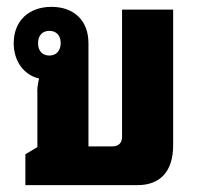

<svg xmlns="http://www.w3.org/2000/svg" viewBox="-20 -540 581 560"><path d="M54 0H381C448 0 485 -41 485 -116V-512H336V-141C336 -123 326 -113 307 -113H238V-414C238 -480 196 -520 130 -520C64 -520 20 -479 20 -414C20 -361 50 -321 94 -311C90 -294 88 -281 89 -266V-111L54 -90ZM124 -378C104 -378 91 -391 91 -414C91 -437 104 -450 124 -450C144 -450 157 -437 157 -414C157 -392 144 -378 124 -378Z"/></svg>

Font: Noto Sans Thai Looped UI Narrow ExtraBold
Style: Regular
Weight: 800
Width: 4
Designer: Cadson Demak Team
Foundry: Cadson Demak Co., Ltd.
Version: Version 1.000